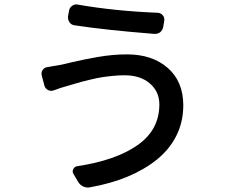

<svg xmlns="http://www.w3.org/2000/svg" viewBox="-20 -805 1040 870"><path d="M702.1 -332Q702.1 -389.6 659.2 -426.8Q616.2 -463.9 543.9 -463.9Q517.6 -463.9 488.8 -460.9Q460 -458 439 -454.6Q418 -451.2 389.6 -444.3Q361.3 -437.5 348.6 -434.1Q335.9 -430.7 310.1 -422.9Q284.2 -415 280.3 -414.1Q256.8 -408.2 223.6 -395.5Q210 -390.6 197.8 -397Q185.5 -403.3 181.6 -416L168.9 -463.9Q168 -467.8 168 -471.7Q168 -480.5 172.9 -487.3Q180.7 -499 194.3 -501Q220.7 -504.9 257.8 -511.7Q265.6 -513.7 303.7 -522.5Q341.8 -531.2 363.3 -535.6Q384.8 -540 420.9 -546.4Q457 -552.7 490.2 -555.7Q523.4 -558.6 555.7 -558.6Q669.9 -558.6 740.2 -497.1Q810.5 -435.5 810.5 -328.1Q810.5 -252.9 779.3 -190.4Q748 -127.9 690.9 -82Q633.8 -36.1 557.6 -4.4Q481.4 27.3 386.7 43.9Q382.8 44.9 377.9 44.9Q367.2 44.9 357.4 40Q343.8 34.2 335 20.5L312.5 -17.6Q306.6 -27.3 312 -38.6Q317.4 -49.8 329.1 -51.8Q504.9 -78.1 603.5 -147.5Q702.1 -216.8 702.1 -332ZM317.4 -690.4Q302.7 -692.4 294.9 -704.1Q288.1 -713.9 288.1 -724.6Q288.1 -727.5 288.1 -730.5L293 -756.8Q294.9 -770.5 306.6 -778.3Q315.4 -785.2 325.2 -785.2Q329.1 -785.2 332 -784.2Q500 -754.9 695.3 -747.1Q709 -746.1 717.8 -735.4Q724.6 -727.5 724.6 -716.8Q724.6 -714.8 724.6 -711.9L719.7 -683.6Q716.8 -668.9 706.1 -659.2Q695.3 -651.4 682.6 -651.4Q680.7 -651.4 679.7 -651.4Q458 -668.9 317.4 -690.4Z"/></svg>

Font: Gen Jyuu GothicL Medium
Style: Regular
Weight: 500
Designer: [Source Han Sans]
Ryoko NISHIZUKA  (kana & ideographs); Paul D. Hunt (Latin, Greek & Cyrillic); Wenlong ZHANG  (bopomofo
Version: Version 1.002.20150607